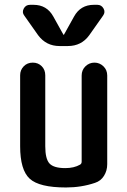

<svg xmlns="http://www.w3.org/2000/svg" viewBox="-20 -785 540 814"><path d="M259.8 9.8Q146.5 9.8 106 -27.3Q65.4 -64.5 65.4 -165V-465.8Q65.4 -488.3 80.6 -503.9Q95.7 -519.5 119.1 -519.5Q141.6 -519.5 156.7 -504.4Q171.9 -489.3 171.9 -465.8V-165Q171.9 -111.3 189.9 -91.8Q208 -72.3 256.8 -72.3Q293.9 -72.3 319.3 -86.9Q326.2 -90.8 326.2 -99.6V-464.8Q326.2 -488.3 342.3 -503.9Q358.4 -519.5 380.4 -519.5Q402.3 -519.5 418.5 -503.9Q434.6 -488.3 434.6 -464.8V-88.9Q434.6 -61.5 420.9 -39.6Q407.2 -17.6 382.8 -9.8Q325.2 9.8 259.8 9.8ZM377.9 -764.6H392.6Q410.2 -764.6 418.9 -749Q427.7 -733.4 417 -718.8L358.4 -635.7Q325.2 -589.8 267.6 -589.8H232.4Q175.8 -589.8 141.6 -635.7L83 -718.8Q72.3 -732.4 80.6 -748.5Q88.9 -764.6 107.4 -764.6H122.1Q178.7 -764.6 206.1 -714.8L249 -637.7H250H251L293.9 -714.8Q321.3 -764.6 377.9 -764.6Z"/></svg>

Font: Rounded Mgen+ 1mn medium
Style: Regular
Weight: 500
Designer: [Source Han Sans]
Ryoko NISHIZUKA  (kana & ideographs); Paul D. Hunt (Latin, Greek & Cyrillic); Wenlong ZHANG  (bopomofo
Version: Version 1.059.20150602